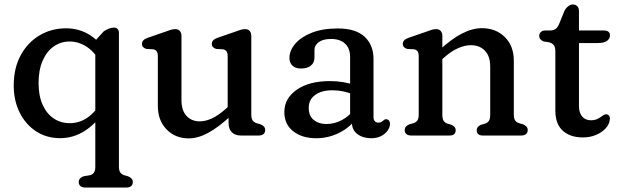

<svg xmlns="http://www.w3.org/2000/svg" viewBox="-20 -607 2784 860"><path d="M361.7 233Q348.3 233 340.5 226.6Q332.7 220.2 332.7 208.6Q332.7 199 338.3 192.7Q343.9 186.4 354.1 182.6L383.9 177.6Q394.8 174.5 400.8 165.9Q406.9 157.3 406.9 139.6V-425L444.9 -466.8Q456.1 -473.7 467.3 -478.6Q478.5 -483.4 490.5 -483.4Q500.5 -483.4 506.6 -477.2Q512.7 -471 512.7 -458.4V139.6Q512.7 157.3 518.9 165.6Q525 173.9 535.7 177.6L553.5 182.6Q563.7 187 569.3 193Q574.9 199 574.9 208.6Q574.9 220.2 567.4 226.6Q559.8 233 545.9 233ZM451.4 -116.2Q414.3 -56.6 362.2 -22.4Q310.1 11.9 249.5 11.9Q188.8 11.9 141.9 -18.6Q95.1 -49.1 68.3 -102.4Q41.5 -155.7 41.5 -224.4Q41.5 -302.3 72.9 -359.8Q104.3 -417.3 157.5 -448.8Q210.7 -480.2 275.9 -480.2Q336 -480.2 384.6 -448.8Q433.2 -417.3 460.5 -363.3L433.5 -319.2Q408.7 -369.9 371.4 -395.5Q334.1 -421.1 291.7 -421.1Q252.7 -421.1 221.1 -399.2Q189.5 -377.4 171.2 -335.6Q152.8 -293.9 152.8 -234.9Q152.8 -177.9 170.9 -137.8Q189 -97.6 220.5 -76.5Q251.9 -55.3 292 -55.3Q336.1 -55.3 371.9 -80.2Q407.6 -105 433.7 -149.6Z M1003.8 -57V-93.8L999.8 -99.1V-354.2Q999.8 -370.4 994.4 -377.3Q989.1 -384.2 979.2 -386.2L948.2 -387.8Q939.3 -390.6 934 -396.1Q928.6 -401.6 928.6 -410.2Q928.6 -419.6 935 -426.4Q941.3 -433.2 954.2 -437.6L1029.6 -463.6Q1044.3 -469.1 1056 -472.9Q1067.7 -476.6 1077.8 -476.6Q1090.8 -476.6 1098.2 -468.5Q1105.6 -460.4 1105.6 -446.6V-93.4Q1105.6 -75.7 1111.8 -67.4Q1117.9 -59.1 1128.6 -55.4L1146.4 -50.4Q1156.9 -46 1162.4 -40Q1167.8 -34 1167.8 -24.4Q1167.8 -13.1 1160.3 -6.6Q1152.7 0 1138.8 0H1059.4Q1033.3 0 1018.6 -14.3Q1003.8 -28.5 1003.8 -57ZM687 -132.8V-354.2Q687 -370.4 681.6 -377.3Q676.3 -384.2 666.4 -386.2L635.4 -387.8Q626.5 -390.6 621.1 -396.1Q615.8 -401.6 615.8 -410.2Q615.8 -419.6 622.1 -426.4Q628.5 -433.2 641.4 -437.6L716.8 -463.6Q731.5 -469.1 743.2 -472.9Q754.9 -476.6 765 -476.6Q778 -476.6 785.4 -468.5Q792.8 -460.4 792.8 -446.6V-159.2Q792.8 -112.4 815.4 -87.9Q838 -63.4 875.2 -63.4Q900.7 -63.4 929.9 -77Q959 -90.5 991.6 -119.8L1014.6 -140.6L1040 -112.2L1012.8 -87.2Q958.5 -36.8 912.7 -12Q867 12.8 825.6 12.8Q765 12.8 726 -27.4Q687 -67.5 687 -132.8Z M1556.2 -58.8V-77.2L1548.2 -88.8V-351.5Q1548.2 -390.6 1525.6 -411.5Q1503.1 -432.5 1463.1 -432.5Q1427 -432.5 1407.8 -418.3Q1388.6 -404.1 1388.6 -383.7V-350.3Q1388.6 -326.3 1372.6 -313.2Q1356.6 -300.1 1328 -300.1Q1303.2 -300.1 1289.8 -313Q1276.4 -326 1276.4 -347.3Q1276.4 -380 1301.8 -410.3Q1327.2 -440.6 1375.7 -460.1Q1424.2 -479.5 1493.1 -479.5Q1573.6 -479.5 1613.3 -442.3Q1653 -405 1653 -343.1V-81.6Q1653 -70.8 1658.8 -64.3Q1664.5 -57.7 1674.7 -57.7Q1682.2 -57.7 1686.8 -60Q1691.3 -62.2 1694.6 -65.1Q1698 -68.1 1701.2 -70.6Q1704.4 -73 1708.7 -73Q1716.8 -73 1721.8 -67.5Q1726.8 -62 1726.8 -52.4Q1726.8 -37 1716.3 -22.1Q1705.7 -7.2 1686.9 2.5Q1668.1 12.2 1643 12.2Q1605.6 12.2 1580.9 -6.4Q1556.2 -24.9 1556.2 -58.8ZM1253.6 -105.3Q1253.6 -166 1308.9 -204.9Q1364.3 -243.8 1458.3 -243.8Q1489.1 -243.8 1518.2 -238.9Q1547.2 -234 1568.4 -226L1558.8 -185.8Q1538.6 -193.1 1516.3 -197.8Q1494 -202.6 1468.5 -202.6Q1420 -202.6 1391.4 -181.6Q1362.8 -160.6 1362.8 -123.9Q1362.8 -87.9 1385.4 -69.7Q1408 -51.5 1441.8 -51.5Q1477.9 -51.5 1510.5 -68.7Q1543.1 -85.8 1566.8 -116.9L1579.2 -80.7Q1548.1 -36.2 1499.3 -12Q1450.5 12.2 1396.6 12.2Q1333.4 12.2 1293.5 -18.9Q1253.6 -50 1253.6 -105.3Z M1961.3 -446.6V-93.4Q1961.3 -74.5 1967.1 -65.8Q1972.8 -57.1 1983.9 -53.4L2002.1 -48Q2021.1 -40 2021.1 -24.4Q2021.1 0 1994.1 0H1821.7Q1808.3 0 1800.5 -6.4Q1792.7 -12.8 1792.7 -24.4Q1792.7 -34 1798.3 -40Q1803.9 -46 1814.1 -50.4L1832.5 -55.4Q1843.4 -59.1 1849.4 -67.4Q1855.5 -75.7 1855.5 -93.4V-354.2Q1855.5 -370.4 1850.1 -377.3Q1844.8 -384.2 1834.9 -386.2L1803.9 -387.8Q1795 -390.6 1789.6 -396.1Q1784.3 -401.6 1784.3 -410.2Q1784.3 -419.6 1790.6 -426.4Q1797 -433.2 1809.9 -437.6L1885.3 -463.6Q1900 -469.1 1911.7 -472.9Q1923.4 -476.6 1933.5 -476.6Q1946.5 -476.6 1953.9 -468.5Q1961.3 -460.4 1961.3 -446.6ZM1944.5 -327.4 1919.1 -355.8 1946.3 -380.8Q2001.8 -432.4 2048.9 -456.6Q2095.9 -480.8 2138.2 -480.8Q2201.3 -480.8 2241.4 -440.8Q2281.5 -400.7 2281.5 -335.2V-93.4Q2281.5 -75.7 2287.6 -67.3Q2293.6 -58.9 2304.5 -55.4L2322.3 -50.4Q2332.5 -45.6 2338.1 -39.8Q2343.7 -34 2343.7 -24.4Q2343.7 -12.8 2336.2 -6.4Q2328.6 0 2314.7 0H2142.3Q2115.3 0 2115.3 -24.4Q2115.3 -40 2134.3 -48L2153.1 -53.4Q2164.2 -57.1 2169.9 -65.8Q2175.7 -74.5 2175.7 -93.4V-308.8Q2175.7 -355.4 2152 -380Q2128.3 -404.6 2088.6 -404.6Q2062.2 -404.6 2031.7 -391.2Q2001.1 -377.8 1967.5 -347.8Z M2438.5 -417.7 2414.7 -421.4Q2405.8 -424.8 2400.5 -431.2Q2395.3 -437.7 2395.3 -446.9Q2395.3 -457 2402.7 -463.8Q2410.2 -470.6 2422.4 -470.6H2445.3Q2458.9 -470.6 2468.1 -477Q2477.3 -483.3 2484.2 -499.2L2508.7 -559.4Q2515.2 -571.5 2525.6 -579.3Q2535.9 -587 2545.5 -587Q2557.8 -587 2565.6 -579.3Q2573.3 -571.5 2573.3 -557.4V-132.2Q2573.3 -101.6 2587.7 -84.9Q2602.1 -68.2 2627.3 -68.2Q2641.1 -68.2 2651.4 -72.3Q2661.7 -76.4 2669.5 -82Q2677.2 -87.6 2683.6 -91.6Q2690 -95.6 2695.7 -95.2Q2703.1 -95 2708.1 -88.7Q2713.1 -82.3 2711.3 -71.2Q2709.8 -50.9 2693.3 -32.6Q2676.8 -14.2 2650 -2.8Q2623.2 8.6 2591.3 8.6Q2534.3 8.6 2500.9 -21.4Q2467.5 -51.3 2467.5 -111.8V-377.9Q2467.5 -395.9 2460.3 -405Q2453.2 -414.2 2438.5 -417.7ZM2523.7 -414.1V-470.6H2684.3Q2697.9 -470.6 2705 -465.2Q2712.1 -459.7 2712.1 -448.3Q2712.1 -433.6 2698.8 -423.8Q2685.5 -414.1 2655.7 -414.1Z"/></svg>

Font: Fraunces SuperSoft
Style: Regular
Weight: 900
Version: Version 1.000;[b76b70a41]